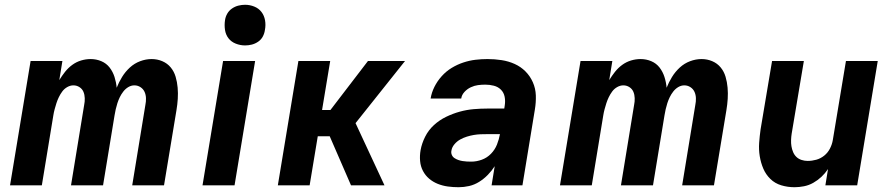

<svg xmlns="http://www.w3.org/2000/svg" viewBox="-20 -775 3740 803"><path d="M22 0 108 -520H241L228 -440Q239 -458 252 -474.5Q265 -491 282 -503.5Q299 -516 319 -522Q339 -528 359 -528Q383 -528 404 -519Q425 -510 438.5 -492.5Q452 -475 459 -453Q466 -431 468 -408Q477 -431 490.5 -453Q504 -475 523 -492.5Q542 -510 566 -519Q590 -528 614 -528Q638 -528 659 -519Q680 -510 694 -493Q708 -476 714.5 -454Q721 -432 723 -408.5Q725 -385 723.5 -361.5Q722 -338 718 -314L666 0H533L588 -336Q591 -350 590.5 -364.5Q590 -379 584.5 -391Q579 -403 567.5 -410.5Q556 -418 542 -418Q529 -418 517 -411Q505 -404 496 -392.5Q487 -381 481 -368.5Q475 -356 471 -343.5Q467 -331 464 -318Q461 -305 459 -292L411 0H277L332 -336Q335 -350 334.5 -364.5Q334 -379 329 -391Q324 -403 312.5 -410.5Q301 -418 287 -418Q274 -418 261.5 -411Q249 -404 240.5 -392.5Q232 -381 226 -368.5Q220 -356 216 -343.5Q212 -331 208.5 -318Q205 -305 203 -292L155 0Z M827 0 913 -520H1047L961 0ZM1005 -585Q985 -585 966 -592.5Q947 -600 935.5 -615Q924 -630 921 -650Q918 -670 921 -690Q923 -705 930.5 -718Q938 -731 950.5 -739.5Q963 -748 977 -751.5Q991 -755 1005 -755Q1025 -755 1043.5 -747.5Q1062 -740 1073.5 -725Q1085 -710 1088.5 -690Q1092 -670 1088 -650Q1086 -635 1079 -622Q1072 -609 1059.5 -600.5Q1047 -592 1033 -588.5Q1019 -585 1005 -585Z M1142 0 1228 -520H1361L1327 -315H1362L1519 -520H1674L1467 -260L1588 0H1448L1359 -205H1309L1275 0Z M1898 8Q1875 8 1853 5Q1831 2 1811 -6Q1791 -14 1775 -27.5Q1759 -41 1749 -60Q1739 -79 1737 -101.5Q1735 -124 1739 -147Q1744 -175 1758 -203Q1772 -231 1795 -252Q1818 -273 1846 -286.5Q1874 -300 1903 -308Q1932 -316 1961 -318.5Q1990 -321 2019 -321H2089L2091 -334Q2094 -353 2090.5 -370.5Q2087 -388 2075 -400Q2063 -412 2045.5 -416.5Q2028 -421 2010 -421Q1994 -421 1979 -419Q1964 -417 1949 -410Q1934 -403 1922.5 -390.5Q1911 -378 1909 -363H1781Q1785 -388 1797 -412Q1809 -436 1827.5 -456.5Q1846 -477 1869 -491Q1892 -505 1917.5 -513.5Q1943 -522 1968.5 -525Q1994 -528 2019 -528Q2049 -528 2078 -523.5Q2107 -519 2132.5 -507.5Q2158 -496 2177.5 -476.5Q2197 -457 2208.5 -431Q2220 -405 2221 -376Q2222 -347 2217 -317L2165 0H2036L2049 -80Q2037 -61 2020.5 -44Q2004 -27 1984 -14.5Q1964 -2 1942 3Q1920 8 1898 8ZM1951 -99Q1973 -99 1995 -107Q2017 -115 2033.5 -132Q2050 -149 2058.5 -170.5Q2067 -192 2071 -214H2019Q2004 -214 1990 -213.5Q1976 -213 1961.5 -210.5Q1947 -208 1932.5 -203.5Q1918 -199 1904.5 -191.5Q1891 -184 1880.5 -171.5Q1870 -159 1868 -145Q1866 -136 1869.5 -127.5Q1873 -119 1880.5 -114Q1888 -109 1896.5 -106Q1905 -103 1914 -101.5Q1923 -100 1932.5 -99.5Q1942 -99 1951 -99Z M2322 0 2408 -520H2541L2528 -440Q2539 -458 2552 -474.5Q2565 -491 2582 -503.5Q2599 -516 2619 -522Q2639 -528 2659 -528Q2683 -528 2704 -519Q2725 -510 2738.5 -492.5Q2752 -475 2759 -453Q2766 -431 2768 -408Q2777 -431 2790.5 -453Q2804 -475 2823 -492.5Q2842 -510 2866 -519Q2890 -528 2914 -528Q2938 -528 2959 -519Q2980 -510 2994 -493Q3008 -476 3014.5 -454Q3021 -432 3023 -408.5Q3025 -385 3023.5 -361.5Q3022 -338 3018 -314L2966 0H2833L2888 -336Q2891 -350 2890.5 -364.5Q2890 -379 2884.5 -391Q2879 -403 2867.5 -410.5Q2856 -418 2842 -418Q2829 -418 2817 -411Q2805 -404 2796 -392.5Q2787 -381 2781 -368.5Q2775 -356 2771 -343.5Q2767 -331 2764 -318Q2761 -305 2759 -292L2711 0H2577L2632 -336Q2635 -350 2634.5 -364.5Q2634 -379 2629 -391Q2624 -403 2612.5 -410.5Q2601 -418 2587 -418Q2574 -418 2561.5 -411Q2549 -404 2540.5 -392.5Q2532 -381 2526 -368.5Q2520 -356 2516 -343.5Q2512 -331 2508.5 -318Q2505 -305 2503 -292L2455 0Z M3303 8Q3274 8 3247.5 0Q3221 -8 3202 -26.5Q3183 -45 3172.5 -69.5Q3162 -94 3157.5 -121.5Q3153 -149 3155 -177.5Q3157 -206 3161 -234L3209 -520H3342L3291 -216Q3289 -203 3288.5 -189.5Q3288 -176 3290 -163.5Q3292 -151 3297 -139Q3302 -127 3311 -118.5Q3320 -110 3332.5 -106Q3345 -102 3358 -102Q3376 -102 3394 -107Q3412 -112 3427 -124Q3442 -136 3451 -153.5Q3460 -171 3463 -189L3518 -520H3651L3565 0H3432L3443 -68Q3431 -50 3415.5 -35.5Q3400 -21 3381.5 -10.5Q3363 0 3342.5 4Q3322 8 3303 8Z"/></svg>

Font: Iosevka Aile Extrabold
Style: Italic
Weight: 800
Italic angle: -9°
Designer: Belleve Invis
Foundry: Belleve Invis
Version: Version 31.1.0; ttfautohint (v1.8.4)